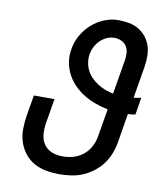

<svg xmlns="http://www.w3.org/2000/svg" viewBox="-84 -813 768 890"><g transform="rotate(10 300.0 -367.5)"><path d="M255 8Q223 8 192.5 2.5Q162 -3 136 -17.5Q110 -32 91.5 -55.5Q73 -79 63.5 -107.5Q54 -136 54 -167.5Q54 -199 59 -231L76 -331H173L154 -217Q151 -199 150.5 -181.5Q150 -164 153.5 -147.5Q157 -131 166.5 -116.5Q176 -102 190 -93Q204 -84 220.5 -80Q237 -76 255 -76Q272 -76 289.5 -79Q307 -82 324 -89.5Q341 -97 355 -109Q369 -121 379 -136.5Q389 -152 395 -169Q401 -186 403 -203L424 -327Q394 -333 365 -343.5Q336 -354 310.5 -369.5Q285 -385 264 -406Q243 -427 229 -453Q215 -479 209.5 -510Q204 -541 210 -573Q215 -606 232 -637Q249 -668 275.5 -692Q302 -716 335 -729.5Q368 -743 401 -743Q427 -743 451.5 -738.5Q476 -734 496.5 -722Q517 -710 532 -691.5Q547 -673 554.5 -650Q562 -627 562 -601.5Q562 -576 558 -550L533 -401Q542 -402 551 -403.5Q560 -405 568 -407L555 -326Q546 -324 537.5 -323Q529 -322 520 -322L498 -189Q494 -162 484 -135Q474 -108 457 -84Q440 -60 416 -41.5Q392 -23 365.5 -11.5Q339 0 310.5 4Q282 8 255 8ZM436 -403 463 -564Q466 -582 465 -599.5Q464 -617 455 -631Q446 -645 430.5 -652Q415 -659 397 -659Q379 -659 361.5 -651Q344 -643 330.5 -629.5Q317 -616 308.5 -599Q300 -582 297 -564Q294 -543 297.5 -523Q301 -503 310 -486Q319 -469 333 -455.5Q347 -442 363 -431.5Q379 -421 398 -414Q417 -407 436 -403Z"/></g></svg>

Font: Iosevka Medium Extended
Style: Italic
Weight: 500
Width: 7
Italic angle: -9°
Monospace: yes
Designer: Belleve Invis
Foundry: Belleve Invis
Version: Version 32.5.0; ttfautohint (v1.8.4)